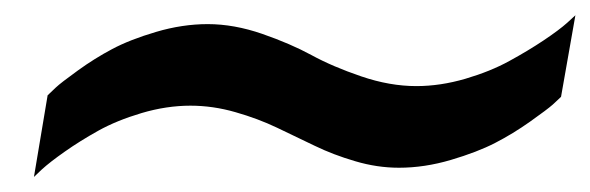

<svg xmlns="http://www.w3.org/2000/svg" viewBox="-20 -424 781 254"><path d="M24.9 -189.9 43 -297.9Q46.9 -301.8 53.7 -308.1Q60.5 -314.5 82.8 -330.6Q105 -346.7 128.4 -359.1Q151.9 -371.6 186.5 -381.8Q221.2 -392.1 254.9 -392.1Q289.6 -392.1 326.9 -379.2Q364.3 -366.2 392.1 -351.1Q419.9 -335.9 457.8 -323Q495.6 -310.1 530.8 -310.1Q562.5 -310.1 595.7 -319.8Q628.9 -329.6 653.8 -343.3Q678.7 -356.9 699.2 -370.6Q719.7 -384.3 730.5 -394L741.2 -403.8L722.2 -295.9Q718.3 -292 711.2 -285.6Q704.1 -279.3 681.4 -263.2Q658.7 -247.1 635 -234.9Q611.3 -222.7 576.4 -212.4Q541.5 -202.1 507.8 -202.1Q479 -202.1 450 -210.7Q420.9 -219.2 396.2 -231.2Q371.6 -243.2 346.4 -255.1Q321.3 -267.1 291.5 -275.6Q261.7 -284.2 231.9 -284.2Q200.2 -284.2 167.2 -274.4Q134.3 -264.6 109.9 -251Q85.4 -237.3 65.7 -223.4Q45.9 -209.5 35.2 -199.7Z"/></svg>

Font: Archivo Expanded
Style: Bold Italic
Weight: 700
Width: 7
Italic angle: -10°
Designer: Hector Gatti
Foundry: Omnibus-Type
Version: Version 2.001